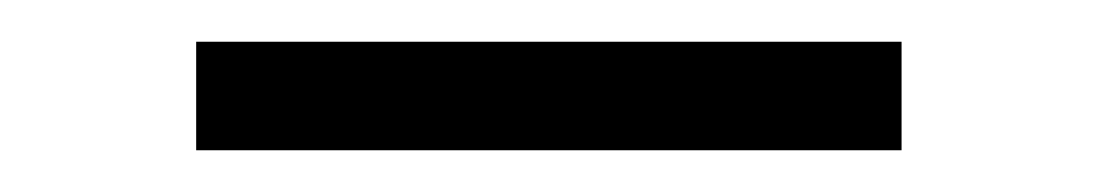

<svg xmlns="http://www.w3.org/2000/svg" viewBox="-20 -285 526 92"><path d="M74 -265H412V-213H74Z"/></svg>

Font: Quattrocento Sans
Style: Regular
Weight: 400
Designer: Pablo Impallari
Foundry: Pablo Impallari, Igino Marini, Brenda Gallo
Version: Version 2.000